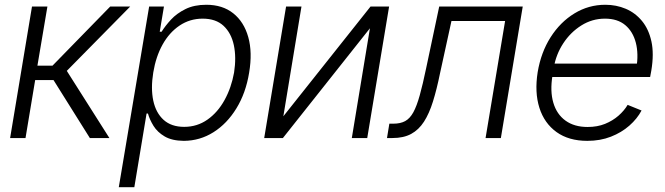

<svg xmlns="http://www.w3.org/2000/svg" viewBox="-20 -573 2760 797"><path d="M22 0 112.8 -545.9H176.8L135.3 -300.3H197.8L437.5 -545.9H520.5L257.3 -278.8L434.1 0H353L202.1 -240.7H126L85.9 0Z M473.1 204.1 599.1 -545.9H660.6L643.1 -441.4H650.9Q666 -465.8 689.9 -491.7Q713.9 -517.6 750 -535.4Q786.1 -553.2 836.4 -553.2Q903.8 -553.2 948.2 -517.8Q992.7 -482.4 1010.5 -419.2Q1028.3 -356 1014.2 -271.5Q1000.5 -187 961.4 -123.3Q922.4 -59.6 866.2 -24.2Q810.1 11.2 743.2 11.7Q693.8 11.2 663.6 -6.6Q633.3 -24.4 617.2 -50.5Q601.1 -76.7 594.2 -101.6H588.4L537.6 204.1ZM744.6 -46.4Q798.3 -46.4 841.1 -76.4Q883.8 -106.4 912.1 -157.7Q940.4 -209 951.7 -272Q961.4 -335 950.7 -385.5Q939.9 -436 908 -465.8Q876 -495.6 821.3 -495.6Q768.1 -495.6 725.3 -466.8Q682.6 -438 654.8 -387.9Q627 -337.9 616.2 -272Q605.5 -206.5 616.2 -155.5Q627 -104.5 659.2 -75.4Q691.4 -46.4 744.6 -46.4Z M1156.2 -90.3 1518.1 -545.9H1595.2L1504.4 0H1440.4L1515.6 -455.6L1154.3 0H1076.7L1167.5 -545.9H1231.4Z M1586.4 0 1596.2 -59.6H1612.8Q1642.1 -59.6 1661.9 -70.3Q1681.6 -81.1 1695.8 -106.9Q1710 -132.8 1722.4 -177.5Q1734.9 -222.2 1749 -290L1803.2 -545.9H2149.9L2059.1 0H1995.6L2076.7 -485.8H1854L1806.6 -269Q1793 -202.1 1777.3 -151.9Q1761.7 -101.6 1740 -67.9Q1718.3 -34.2 1686.8 -17.1Q1655.3 0 1608.9 0Z M2418 11.7Q2340.8 11.7 2290 -24.9Q2239.3 -61.5 2219 -125.7Q2198.7 -189.9 2211.9 -273.4Q2225.6 -355.5 2265.6 -418.5Q2305.7 -481.4 2364.5 -517.3Q2423.3 -553.2 2492.7 -553.2Q2538.1 -553.2 2577.4 -536.6Q2616.7 -520 2644.8 -486.1Q2672.9 -452.1 2684.1 -400.9Q2695.3 -349.6 2683.6 -279.8L2678.7 -253.4H2252.4L2261.7 -309.1H2654.3L2621.6 -290Q2631.3 -349.1 2619.4 -395.5Q2607.4 -441.9 2575.4 -468.8Q2543.5 -495.6 2491.2 -495.6Q2438 -495.6 2393.1 -467.3Q2348.1 -439 2318.1 -393.1Q2288.1 -347.2 2278.8 -292.5L2273.4 -259.8Q2262.7 -194.3 2276.9 -146.5Q2291 -98.6 2327.4 -72.3Q2363.8 -45.9 2419.4 -45.9Q2459.5 -45.9 2491.5 -58.8Q2523.4 -71.8 2547.4 -92.8Q2571.3 -113.8 2585.4 -137.7L2643.1 -114.3Q2625 -80.1 2592.5 -51.5Q2560.1 -22.9 2515.9 -5.6Q2471.7 11.7 2418 11.7Z"/></svg>

Font: Inter Tight Light
Style: Italic
Weight: 300
Italic angle: -9.39999°
Designer: Rasmus Andersson
Foundry: rsms
Version: Version 3.004